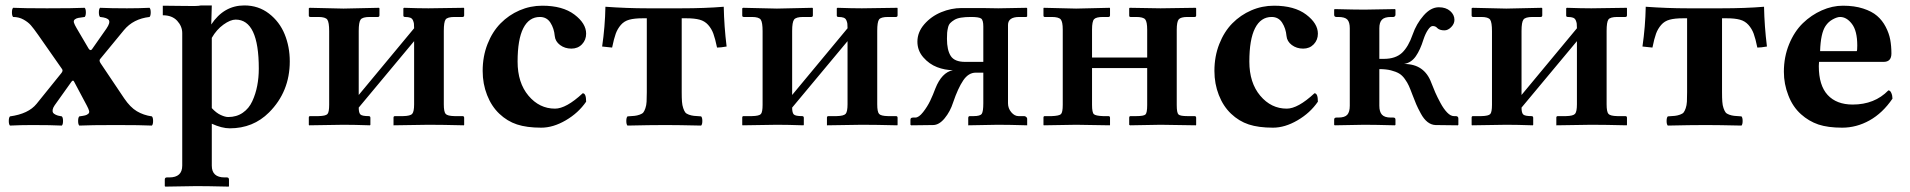

<svg xmlns="http://www.w3.org/2000/svg" viewBox="-20 -465 7101 714"><path d="M183.1 -73.2Q176.8 -64 175.8 -56.9Q174.8 -49.8 177.2 -45.9Q179.7 -42 186.3 -38.8Q192.9 -35.6 197.5 -34.7Q202.1 -33.7 210 -32.2Q214.4 -27.8 214.4 -15.1Q214.4 -2.4 210 2Q169.9 0 100.1 0Q57.1 0 17.1 2Q12.7 -2.4 12.7 -15.1Q12.7 -27.8 17.1 -32.2Q85.9 -41.5 116.2 -79.1L208 -192.9Q215.3 -201.7 210.9 -208L122.1 -335Q105 -359.4 94.7 -371.1Q84.5 -382.8 67.4 -392.3Q50.3 -401.9 28.8 -401.9Q24.4 -406.2 24.4 -418.9Q24.4 -431.6 28.8 -436Q68.8 -434.1 154.8 -434.1Q254.9 -434.1 294.9 -436Q299.3 -431.6 299.3 -418.9Q299.3 -406.2 294.9 -401.9Q278.3 -399.9 271 -398.4Q263.7 -397 258.3 -392.8Q252.9 -388.7 254.9 -380.9Q257.3 -373 265.1 -359.9L309.6 -284.2Q312.5 -279.3 316.2 -278.8Q319.8 -278.3 322.3 -282.2L376 -358.9Q390.6 -380.4 385 -389.9Q379.4 -399.4 352.1 -401.9Q347.7 -406.2 347.7 -418.9Q347.7 -431.6 352.1 -436Q392.1 -434.1 452.1 -434.1Q496.1 -434.1 536.1 -436Q540.5 -431.6 540.5 -418.9Q540.5 -406.2 536.1 -401.9Q475.6 -395 440.9 -353L352.1 -245.1Q347.7 -239.7 354 -230L441.9 -99.1Q464.4 -65.9 489 -51.3Q513.7 -36.6 544.9 -32.2Q549.3 -27.8 549.3 -15.1Q549.3 -2.4 544.9 2Q504.9 0 411.1 0Q314.9 0 274.9 2Q270.5 -2.4 270.5 -15.1Q270.5 -27.8 274.9 -32.2Q290 -34.2 296.6 -35.9Q303.2 -37.6 308.1 -41.7Q313 -45.9 311.3 -52.7Q309.6 -59.6 303.2 -71.8L254.9 -162.6Q251 -168.9 245.1 -160.2Z M767.6 -324.2V-63Q784.2 -44.9 800.8 -37.4Q817.4 -29.8 828.6 -29.8Q859.9 -29.8 882.8 -45.7Q905.8 -61.5 918.2 -88.6Q930.7 -115.7 936.5 -146Q942.4 -176.3 942.4 -210Q942.4 -392.1 856.4 -392.1Q836.9 -392.1 811 -373.5Q785.2 -355 767.6 -324.2ZM657.7 150.9V-341.8Q657.7 -367.2 638.9 -387.7Q620.1 -408.2 585.4 -408.2V-443.8Q610.4 -443.8 647.9 -443.1Q685.5 -442.4 702.9 -442.6Q720.2 -442.9 727.5 -444.8H767.6L765.6 -374Q812.5 -444.8 888.7 -444.8Q940.9 -444.8 980.2 -414.6Q1019.5 -384.3 1038.6 -337.6Q1057.6 -291 1057.6 -236.8Q1057.6 -124 980.5 -46.9Q921.4 12.2 834.5 12.2Q805.2 12.2 767.6 -4.9V150.9Q767.6 194.8 815.4 194.8H823.7Q831.5 194.8 831.5 203.1V227.1L830.6 229Q749.5 227.1 710.4 227.1L594.7 229L592.8 227.1V203.1Q592.8 194.8 600.6 194.8H609.4Q657.7 194.8 657.7 150.9Z M1257.3 -433.1 1389.2 -436 1391.1 -434.1V-408.2Q1391.1 -401.9 1385.3 -401.9H1355Q1328.1 -401.9 1321 -392.1Q1314 -382.3 1314 -350.1V-111.8L1520 -359.9Q1520 -371.1 1519.3 -377Q1518.6 -382.8 1515.6 -389.6Q1512.7 -396.5 1505.6 -399.2Q1498.5 -401.9 1486.3 -401.9Q1480 -401.9 1480 -407.2V-434.1L1482.4 -436Q1537.1 -434.1 1573.2 -434.1L1705.1 -436L1706.1 -434.1V-408.2Q1706.1 -401.9 1700.2 -401.9H1670.4Q1643.6 -401.9 1637 -392.3Q1630.4 -382.8 1630.4 -350.1V-77.1Q1630.4 -49.3 1637.2 -41.5Q1644 -33.7 1670.4 -33.2H1700.2Q1706.1 -33.2 1706.1 -26.9V-1L1705.1 1Q1624 -1 1573.2 -1L1443.4 1V-1V-27.8Q1443.4 -33.2 1449.2 -33.2H1479Q1505.9 -33.7 1512.9 -41.7Q1520 -49.8 1520 -77.1V-312L1314 -64.9Q1314 -45.4 1320.3 -39.3Q1326.7 -33.2 1351.1 -33.2Q1357.4 -33.2 1357.4 -26.9V-1L1356 1Q1296.4 -1 1257.3 -1L1129.4 1L1128.4 -1V-27.8Q1128.4 -33.2 1133.3 -33.2H1164.1Q1191.4 -33.7 1197.8 -41Q1204.1 -48.3 1204.1 -75.2V-349.1Q1204.1 -381.8 1197.3 -391.8Q1190.4 -401.9 1164.1 -401.9H1134.3Q1128.4 -401.9 1128.4 -407.2V-434.1L1131.3 -436Z M2159.7 -86.9Q2130.9 -44.9 2084 -17.6Q2037.1 9.8 1992.7 9.8Q1939 9.8 1902.6 -2.2Q1866.2 -14.2 1836.9 -42Q1807.6 -69.8 1791.3 -111.6Q1774.9 -153.3 1774.9 -201.2Q1774.9 -255.4 1793 -301.3Q1811 -347.2 1841.6 -378.2Q1872.1 -409.2 1912.1 -426.5Q1952.1 -443.8 1996.6 -443.8Q2072.3 -443.8 2116 -410.9Q2159.7 -377.9 2159.7 -339.8Q2159.7 -316.4 2144.3 -300.3Q2128.9 -284.2 2105 -284.2Q2080.6 -284.2 2062.7 -297.6Q2044.9 -311 2043 -331.1Q2040.5 -359.4 2026.9 -380.6Q2013.2 -401.9 1987.8 -401.9Q1947.3 -401.9 1926 -360.1Q1904.8 -318.4 1904.8 -235.8Q1904.8 -157.2 1945.3 -109.1Q1985.8 -61 2043.9 -61Q2085.4 -61 2147 -118.2Q2159.7 -118.2 2159.7 -86.9Z M2385.3 -122.1V-397H2370.1Q2339.4 -397 2320.3 -391.8Q2301.3 -386.7 2288.8 -372.3Q2276.4 -357.9 2269.8 -339.8Q2263.2 -321.8 2256.3 -288.1L2219.2 -292Q2230 -365.7 2231.4 -439.9Q2311.5 -434.1 2387.2 -434.1H2513.2Q2602.5 -434.1 2671.4 -439.9Q2672.9 -366.7 2682.1 -292Q2659.7 -288.1 2646.5 -288.1Q2639.6 -321.3 2632.8 -339.8Q2626 -358.4 2613.3 -372.6Q2600.6 -386.7 2581.8 -391.8Q2563 -397 2532.2 -397H2515.1V-122.1Q2515.1 -100.6 2516.1 -86.9Q2517.1 -73.2 2520.8 -62.7Q2524.4 -52.2 2528.3 -47.1Q2532.2 -42 2541.7 -38.6Q2551.3 -35.2 2560.5 -34.2Q2569.8 -33.2 2587.4 -32.2Q2591.8 -27.8 2591.8 -15.1Q2591.8 -2.4 2587.4 2Q2501.5 0 2455.6 0Q2397.5 0 2313.5 2Q2309.1 -2.4 2309.1 -15.1Q2309.1 -27.8 2313.5 -32.2Q2331.1 -33.2 2340.1 -34.2Q2349.1 -35.2 2358.9 -38.6Q2368.7 -42 2372.6 -47.1Q2376.5 -52.2 2380.1 -62.7Q2383.8 -73.2 2384.5 -86.9Q2385.3 -100.6 2385.3 -122.1Z M2869.1 -433.1 3001 -436 3002.9 -434.1V-408.2Q3002.9 -401.9 2997.1 -401.9H2966.8Q2939.9 -401.9 2932.9 -392.1Q2925.8 -382.3 2925.8 -350.1V-111.8L3131.8 -359.9Q3131.8 -371.1 3131.1 -377Q3130.4 -382.8 3127.4 -389.6Q3124.5 -396.5 3117.4 -399.2Q3110.4 -401.9 3098.1 -401.9Q3091.8 -401.9 3091.8 -407.2V-434.1L3094.2 -436Q3148.9 -434.1 3185.1 -434.1L3316.9 -436L3317.9 -434.1V-408.2Q3317.9 -401.9 3312 -401.9H3282.2Q3255.4 -401.9 3248.8 -392.3Q3242.2 -382.8 3242.2 -350.1V-77.1Q3242.2 -49.3 3249 -41.5Q3255.9 -33.7 3282.2 -33.2H3312Q3317.9 -33.2 3317.9 -26.9V-1L3316.9 1Q3235.8 -1 3185.1 -1L3055.2 1V-1V-27.8Q3055.2 -33.2 3061 -33.2H3090.8Q3117.7 -33.7 3124.8 -41.7Q3131.8 -49.8 3131.8 -77.1V-312L2925.8 -64.9Q2925.8 -45.4 2932.1 -39.3Q2938.5 -33.2 2962.9 -33.2Q2969.2 -33.2 2969.2 -26.9V-1L2967.8 1Q2908.2 -1 2869.1 -1L2741.2 1L2740.2 -1V-27.8Q2740.2 -33.2 2745.1 -33.2H2775.9Q2803.2 -33.7 2809.6 -41Q2815.9 -48.3 2815.9 -75.2V-349.1Q2815.9 -381.8 2809.1 -391.8Q2802.2 -401.9 2775.9 -401.9H2746.1Q2740.2 -401.9 2740.2 -407.2V-434.1L2743.2 -436Z M3636.7 -234.9V-366.2Q3636.7 -390.1 3628.7 -396Q3620.6 -401.9 3590.8 -401.9Q3569.3 -401.9 3554 -399.4Q3538.6 -397 3529.1 -391.1Q3519.5 -385.3 3513.7 -379.2Q3507.8 -373 3505.4 -362.3Q3502.9 -351.6 3502.2 -343.3Q3501.5 -335 3501.5 -320.8Q3501.5 -278.8 3515.6 -256.8Q3529.8 -234.9 3568.8 -234.9ZM3458.5 -136.2Q3481.9 -195.3 3523.4 -204.1Q3494.1 -204.1 3464.8 -215.3Q3435.5 -226.6 3413.6 -251.7Q3391.6 -276.9 3391.6 -310.1Q3391.6 -345.2 3417.2 -374.8Q3442.9 -404.3 3480.2 -419.7Q3517.6 -435.1 3555.7 -435.1H3632.8L3692.4 -434.1L3797.9 -436L3799.8 -434.1V-404.8Q3799.8 -401.9 3795.4 -401.9H3770.5Q3728.5 -401.9 3728.5 -372.1V-81.1Q3728.5 -62 3740.7 -47.6Q3752.9 -33.2 3767.6 -33.2H3788.6Q3792 -33.2 3794.9 -31Q3797.9 -28.8 3798.8 -26.9Q3799.8 -24.9 3799.8 -23.9V1Q3733.4 -1 3690.4 -1L3580.6 1V-25.9Q3580.6 -33.2 3586.4 -33.2H3600.6Q3625 -33.2 3630.9 -41.7Q3636.7 -50.3 3636.7 -81.1V-194.8H3608.4Q3581.5 -194.8 3562 -166Q3542.5 -137.2 3524.4 -84Q3513.7 -50.3 3492.9 -25.1Q3472.2 0 3449.7 0L3368.7 1L3365.7 -1V-20Q3365.7 -27.8 3375.5 -27.8H3383.8Q3397 -27.8 3412.8 -48.1Q3428.7 -68.4 3439.2 -90.3Q3449.7 -112.3 3458.5 -136.2Z M3932.1 -355Q3932.1 -383.8 3924.6 -392.8Q3917 -401.9 3891.1 -401.9H3865.2Q3860.4 -401.9 3860.4 -407.2V-434.1L3861.3 -436L3981.9 -433.1L4106.9 -436L4107.9 -434.1V-408.2Q4107.9 -401.9 4102.1 -401.9H4082Q4056.2 -401.9 4048.6 -393.6Q4041 -385.3 4041 -355V-251H4246.1V-354Q4246.1 -383.8 4238.8 -392.8Q4231.4 -401.9 4205.1 -401.9H4184.1Q4179.2 -401.9 4179.2 -407.2V-434.1L4181.2 -436L4295.9 -434.1L4426.3 -436L4428.2 -434.1V-407.2Q4428.2 -401.9 4422.4 -401.9H4396Q4371.1 -401.9 4363.5 -393.1Q4356 -384.3 4356 -354V-74.2Q4356 -45.4 4362.5 -39.3Q4369.1 -33.2 4396 -33.2H4422.4Q4428.2 -33.2 4428.2 -26.9V-1L4427.2 1L4295.9 -1L4182.1 1L4179.2 -1V-26.9Q4179.2 -33.2 4184.1 -33.2H4205.1Q4233.4 -33.2 4239.7 -39.3Q4246.1 -45.4 4246.1 -74.2V-211.9H4041V-75.2Q4041 -46.4 4047.9 -40.3Q4054.7 -34.2 4082 -33.2H4102.1Q4107.9 -33.2 4107.9 -26.9V-1L4106.9 1L3981.9 -1L3861.3 1L3860.4 -1V-27.8Q3860.4 -33.2 3865.2 -33.2H3891.1Q3918.5 -34.2 3925.3 -40.5Q3932.1 -46.9 3932.1 -75.2Z M4880.9 -86.9Q4852.1 -44.9 4805.2 -17.6Q4758.3 9.8 4713.9 9.8Q4660.2 9.8 4623.8 -2.2Q4587.4 -14.2 4558.1 -42Q4528.8 -69.8 4512.5 -111.6Q4496.1 -153.3 4496.1 -201.2Q4496.1 -255.4 4514.2 -301.3Q4532.2 -347.2 4562.7 -378.2Q4593.3 -409.2 4633.3 -426.5Q4673.3 -443.8 4717.8 -443.8Q4793.5 -443.8 4837.2 -410.9Q4880.9 -377.9 4880.9 -339.8Q4880.9 -316.4 4865.5 -300.3Q4850.1 -284.2 4826.2 -284.2Q4801.8 -284.2 4783.9 -297.6Q4766.1 -311 4764.2 -331.1Q4761.7 -359.4 4748 -380.6Q4734.4 -401.9 4709 -401.9Q4668.5 -401.9 4647.2 -360.1Q4626 -318.4 4626 -235.8Q4626 -157.2 4666.5 -109.1Q4707 -61 4765.1 -61Q4806.6 -61 4868.2 -118.2Q4880.9 -118.2 4880.9 -86.9Z M4999.5 -71.8V-359.9Q4999.5 -382.3 4990.5 -392.1Q4981.4 -401.9 4956.5 -401.9H4949.7Q4941.4 -401.9 4941.4 -410.2V-429.2L4943.4 -431.2Q5017.6 -429.2 5053.7 -429.2L5167.5 -431.2L5169.4 -429.2V-410.2Q5169.4 -406.7 5167 -404.3Q5164.6 -401.9 5161.6 -401.9H5152.3Q5128.9 -401.9 5119.1 -391.8Q5109.4 -381.8 5109.4 -359.9V-246.1H5126.5Q5169.4 -246.1 5193.8 -268.6Q5217.8 -291.5 5233.4 -336.9Q5247.1 -376.5 5273.9 -407.2Q5300.8 -438 5330.6 -438Q5356.9 -438 5372.8 -424.1Q5388.7 -410.2 5388.7 -391.1Q5388.7 -376.5 5376.7 -364.3Q5364.7 -352.1 5351.6 -352.1Q5333.5 -352.1 5324.7 -360.8Q5318.8 -368.2 5307.6 -368.2Q5299.8 -368.2 5290.3 -354.2Q5280.8 -340.3 5273.4 -317.9Q5261.7 -279.8 5245.1 -255.9Q5228.5 -231.9 5201.7 -227.1Q5276.9 -227.1 5302.7 -157.2Q5310.1 -138.2 5317.4 -121.1Q5325.2 -103.5 5336.9 -81.8Q5348.6 -60.1 5361.6 -46.6Q5374.5 -33.2 5386.7 -33.2H5393.6Q5403.3 -33.2 5403.3 -23.9V-1L5401.4 1L5318.4 0Q5302.7 -0.5 5288.8 -11.2Q5274.9 -22 5263.7 -42.7Q5252.4 -63.5 5246.6 -77.1Q5241.2 -89.4 5232.4 -112.8Q5224.6 -133.8 5219.2 -145.8Q5213.9 -157.7 5204.1 -171.4Q5194.3 -185.1 5182.6 -191.9Q5170.9 -198.7 5152.6 -203.4Q5134.3 -208 5109.4 -208V-71.8Q5109.4 -49.3 5119.1 -38.6Q5128.9 -27.8 5152.3 -27.8H5161.6Q5169.4 -27.8 5169.4 -20V-1L5167.5 1Q5092.8 -1 5053.7 -1L4943.4 1L4941.4 -1V-20Q4941.4 -27.8 4949.7 -27.8H4956.5Q4981 -27.8 4990.2 -38.3Q4999.5 -48.8 4999.5 -71.8Z M5581.5 -433.1 5713.4 -436 5715.3 -434.1V-408.2Q5715.3 -401.9 5709.5 -401.9H5679.2Q5652.3 -401.9 5645.3 -392.1Q5638.2 -382.3 5638.2 -350.1V-111.8L5844.2 -359.9Q5844.2 -371.1 5843.5 -377Q5842.8 -382.8 5839.8 -389.6Q5836.9 -396.5 5829.8 -399.2Q5822.8 -401.9 5810.5 -401.9Q5804.2 -401.9 5804.2 -407.2V-434.1L5806.6 -436Q5861.3 -434.1 5897.5 -434.1L6029.3 -436L6030.3 -434.1V-408.2Q6030.3 -401.9 6024.4 -401.9H5994.6Q5967.8 -401.9 5961.2 -392.3Q5954.6 -382.8 5954.6 -350.1V-77.1Q5954.6 -49.3 5961.4 -41.5Q5968.3 -33.7 5994.6 -33.2H6024.4Q6030.3 -33.2 6030.3 -26.9V-1L6029.3 1Q5948.2 -1 5897.5 -1L5767.6 1V-1V-27.8Q5767.6 -33.2 5773.4 -33.2H5803.2Q5830.1 -33.7 5837.2 -41.7Q5844.2 -49.8 5844.2 -77.1V-312L5638.2 -64.9Q5638.2 -45.4 5644.5 -39.3Q5650.9 -33.2 5675.3 -33.2Q5681.6 -33.2 5681.6 -26.9V-1L5680.2 1Q5620.6 -1 5581.5 -1L5453.6 1L5452.6 -1V-27.8Q5452.6 -33.2 5457.5 -33.2H5488.3Q5515.6 -33.7 5522 -41Q5528.3 -48.3 5528.3 -75.2V-349.1Q5528.3 -381.8 5521.5 -391.8Q5514.6 -401.9 5488.3 -401.9H5458.5Q5452.6 -401.9 5452.6 -407.2V-434.1L5455.6 -436Z M6253.9 -122.1V-397H6238.8Q6208 -397 6189 -391.8Q6169.9 -386.7 6157.5 -372.3Q6145 -357.9 6138.4 -339.8Q6131.8 -321.8 6125 -288.1L6087.9 -292Q6098.6 -365.7 6100.1 -439.9Q6180.2 -434.1 6255.9 -434.1H6381.8Q6471.2 -434.1 6540 -439.9Q6541.5 -366.7 6550.8 -292Q6528.3 -288.1 6515.1 -288.1Q6508.3 -321.3 6501.5 -339.8Q6494.6 -358.4 6481.9 -372.6Q6469.2 -386.7 6450.4 -391.8Q6431.6 -397 6400.9 -397H6383.8V-122.1Q6383.8 -100.6 6384.8 -86.9Q6385.7 -73.2 6389.4 -62.7Q6393.1 -52.2 6397 -47.1Q6400.9 -42 6410.4 -38.6Q6419.9 -35.2 6429.2 -34.2Q6438.5 -33.2 6456.1 -32.2Q6460.4 -27.8 6460.4 -15.1Q6460.4 -2.4 6456.1 2Q6370.1 0 6324.2 0Q6266.1 0 6182.1 2Q6177.7 -2.4 6177.7 -15.1Q6177.7 -27.8 6182.1 -32.2Q6199.7 -33.2 6208.7 -34.2Q6217.8 -35.2 6227.5 -38.6Q6237.3 -42 6241.2 -47.1Q6245.1 -52.2 6248.8 -62.7Q6252.4 -73.2 6253.2 -86.9Q6253.9 -100.6 6253.9 -122.1Z M6748.5 -274.9H6884.8Q6886.7 -276.9 6886.7 -295.9Q6886.7 -350.1 6866.9 -376Q6847.2 -401.9 6822.8 -401.9Q6812 -401.9 6795.7 -393.1Q6779.3 -384.3 6768.6 -368.2Q6750.5 -340.8 6748.5 -274.9ZM7002.4 -128.9Q7009.3 -128.9 7013.4 -119.1Q7017.6 -109.4 7017.6 -98.1Q6981 -44.4 6932.4 -17.3Q6883.8 9.8 6830.6 9.8Q6777.8 9.8 6742.2 -2Q6706.5 -14.2 6677.7 -40Q6646.5 -67.9 6630.4 -110.4Q6613.8 -152.3 6613.8 -198.2Q6613.8 -253.4 6633.3 -300.8Q6652.8 -348.1 6684.3 -378.7Q6715.8 -409.2 6754.9 -426.5Q6793.9 -443.8 6833.5 -443.8Q6876 -443.8 6908.4 -433.3Q6940.9 -422.9 6960.4 -406Q6980 -389.2 6992.4 -365.2Q7004.9 -341.3 7009.3 -317.4Q7013.7 -293.5 7013.7 -266.1Q7013.7 -234.9 6984.9 -234.9H6744.6Q6744.6 -232.4 6744.1 -227.5Q6743.7 -222.7 6743.7 -219.2Q6743.7 -147.5 6776.6 -111.8Q6809.6 -76.2 6869.6 -76.2Q6951.2 -76.2 7002.4 -128.9Z"/></svg>

Font: Linux Libertine G
Style: Bold
Weight: 700
Designer: Philipp H. Poll
Foundry: Philipp H. Poll
Version: Version 5.0.3